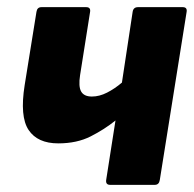

<svg xmlns="http://www.w3.org/2000/svg" viewBox="-20 -517 542 537"><path d="M288 0Q275 0 277 -14L303 -180Q272 -155 233.5 -135.5Q195 -116 143 -116Q85 -116 60 -153.5Q35 -191 49 -279L82 -484Q84 -497 96 -497H221Q234 -497 232 -484L204 -307Q199 -275 207 -261Q215 -247 237 -247Q258 -247 279.5 -258Q301 -269 321 -286L351 -484Q353 -497 366 -497H491Q504 -497 502 -484L427 -14Q425 0 413 0Z"/></svg>

Font: Sofia Sans Semi Condensed Black
Style: Italic
Weight: 900
Italic angle: -9°
Version: Version 4.100